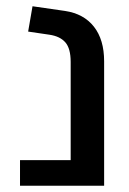

<svg xmlns="http://www.w3.org/2000/svg" viewBox="-20 -594 414 614"><path d="M44 -82H206V-396Q206 -439 189 -458.5Q172 -478 138 -483L70 -493L84 -574L188 -559Q248 -550 280.5 -508.5Q313 -467 313 -398V0H44Z"/></svg>

Font: Assistant SemiBold
Style: Regular
Weight: 600
Designer: Hebrew By Ben Nathan, Latin by Paul Hunt
Version: Version 2.001; ttfautohint (v1.6)